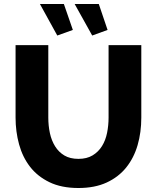

<svg xmlns="http://www.w3.org/2000/svg" viewBox="-20 -936 787 962"><path d="M354 -916H475L519 -786L442 -758ZM180 -916H300L345 -786L267 -758ZM373 -140Q415 -140 444 -157.5Q473 -175 491 -204Q509 -233 516.5 -270.5Q524 -308 524 -347V-710H688V-347Q688 -273 669.5 -209Q651 -145 612.5 -97Q574 -49 514.5 -21.5Q455 6 373 6Q288 6 228 -23Q168 -52 130.5 -100.5Q93 -149 75.5 -213Q58 -277 58 -347V-710H222V-347Q222 -306 230 -269Q238 -232 256 -203Q274 -174 302.5 -157Q331 -140 373 -140Z"/></svg>

Font: Boldmen
Style: Bold
Weight: 700
Designer: Matt McInerney, Pablo Impallari, Rodrigo Fuenzalida
Foundry: LIVING CONCEPT
Version: Version 1.000